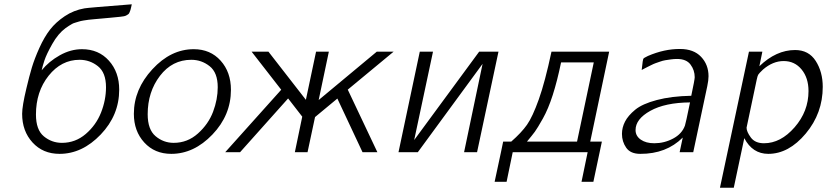

<svg xmlns="http://www.w3.org/2000/svg" viewBox="-20 -715 3885 902"><path d="M84 -180.2Q84 -216.3 104 -299.8Q117.2 -356 129.6 -397.5Q142.1 -439 165 -490Q188 -541 215.1 -575.9Q242.2 -610.8 284.2 -638.9Q326.2 -667 377 -675.8Q392.1 -678.7 599.1 -694.8Q598.1 -691.9 596.2 -681.4Q594.2 -670.9 593 -668.5Q591.8 -666 589.4 -658.9Q586.9 -651.9 584 -649.4Q581.1 -647 575.4 -643.6Q569.8 -640.1 562.5 -638.7Q555.2 -637.2 544.9 -636.2Q526.9 -634.3 498 -631.6Q469.2 -628.9 457.5 -627.9Q445.8 -627 424.8 -625Q403.8 -623 395.5 -622.1Q387.2 -621.1 372.6 -618.7Q357.9 -616.2 351.6 -614Q345.2 -611.8 334.7 -608.9Q324.2 -606 317.6 -602.1Q311 -598.1 303.5 -593.5Q295.9 -588.9 288.1 -583Q252.9 -557.1 225.6 -508.5Q198.2 -460 188.7 -430.9Q179.2 -401.9 175.8 -384.8Q210 -426.8 261 -455.3Q312 -483.9 365.2 -483.9Q443.4 -483.9 491.7 -429.9Q540 -376 540 -293.9Q540 -173.8 453.1 -83Q366.2 7.8 259.8 7.8Q181.6 7.8 132.8 -45.7Q84 -99.1 84 -180.2ZM148.9 -176.8Q148.9 -105 186 -74.5Q223.1 -43.9 271 -43.9Q334 -43.9 382.6 -85.4Q431.2 -127 454.6 -186Q478 -245.1 478 -305.2Q478 -374 439.9 -404.1Q401.9 -434.1 354 -434.1Q268.1 -434.1 208.5 -359.4Q148.9 -284.7 148.9 -176.8Z M608.9 -180.2Q608.9 -295.4 695.8 -389.6Q782.7 -483.9 890.1 -483.9Q968.3 -483.9 1016.6 -429.9Q1064.9 -376 1064.9 -293Q1064.9 -173.8 978 -83Q891.1 7.8 784.7 7.8Q706.5 7.8 657.7 -45.7Q608.9 -99.1 608.9 -180.2ZM673.8 -178.2Q673.8 -106.4 710.9 -75.2Q748 -43.9 795.9 -43.9Q860.8 -43.9 909.9 -87.9Q959 -131.8 981 -189.9Q1002.9 -248 1002.9 -305.2Q1002.9 -374 964.8 -404.1Q926.8 -434.1 878.9 -434.1Q789.1 -434.1 731.4 -358.6Q673.8 -283.2 673.8 -178.2Z M1038.1 0 1300.8 -293V-293.9L1162.1 -472.2H1241.2L1417 -246.1L1464.8 -472.2H1524.9L1477.1 -245.1L1750 -472.2H1829.1L1613.8 -293.9L1752.9 0H1683.1L1564.9 -252L1460 -165L1424.8 0H1365.2L1399.9 -167L1334 -252H1333L1107.9 0Z M1852.1 0 1952.1 -472.2H2014.2L1925.8 -57.1L2231 -472.2H2321.8L2221.2 0H2160.2L2247.1 -415L1942.9 0Z M2303.7 139.2 2333.5 0 2343.8 -49.8H2381.8Q2429.7 -91.8 2455.8 -128.9Q2481.9 -166 2511.2 -248Q2540.5 -330.1 2570.8 -472.2H2841.8L2752.9 -49.8H2807.6L2767.6 139.2H2711.9L2740.7 0H2388.7L2359.9 139.2ZM2455.6 -49.8H2690.9L2769.5 -421.9H2616.7L2615.7 -420.9Q2597.7 -334 2576.7 -268.6Q2555.7 -203.1 2530.3 -158Q2504.9 -112.8 2492.7 -96.2Q2480.5 -79.6 2455.6 -49.8Z M2901.9 -85.9Q2901.9 -115.7 2916.3 -143.8Q2930.7 -171.9 2964.1 -199.5Q2997.6 -227.1 3065.7 -245.1Q3133.8 -263.2 3227.5 -265.1Q3243.7 -341.3 3243.7 -352.1Q3243.7 -385.3 3224.1 -411.6Q3204.6 -438 3160.6 -438Q3146.5 -438 3132.1 -436Q3117.7 -434.1 3105.7 -432.1Q3093.8 -430.2 3080.8 -425.5Q3067.9 -420.9 3059.3 -418Q3050.8 -415 3038.8 -408.9Q3026.9 -402.8 3021.7 -400.4Q3016.6 -397.9 3006.6 -392.6Q2996.6 -387.2 2994.6 -386.2Q2995.6 -392.1 2996.6 -402.8Q2999.5 -431.6 3001.7 -437.3Q3003.9 -442.9 3013.7 -446.8Q3019.5 -449.7 3023.9 -452.1Q3101.1 -485.4 3174.8 -484.9Q3238.8 -484.9 3273.7 -448Q3308.6 -411.1 3308.6 -356.9Q3308.6 -337.9 3302.7 -310.1L3236.8 0H3172.9L3187.5 -68.8Q3110.4 8.3 2987.8 7.8Q2941.9 7.8 2921.9 -21Q2901.9 -49.8 2901.9 -85.9ZM2965.8 -104Q2965.8 -76.2 2990.2 -59.1Q3014.6 -42 3053.7 -42Q3100.6 -42 3142.1 -64Q3183.6 -85.9 3197.8 -125Q3200.7 -131.8 3221.7 -233.9Q3104.5 -232.9 3035.2 -194.3Q2965.8 -155.8 2965.8 -104Z M3362.3 167 3498.5 -472.2H3561.5L3547.4 -403.8Q3626.5 -480 3715.3 -480Q3779.3 -480 3812.3 -428.5Q3845.2 -377 3845.2 -307.1Q3845.2 -183.1 3765.4 -87.6Q3685.5 7.8 3589.4 7.8Q3515.1 7.8 3476.6 -65.9L3427.2 167ZM3487.3 -115.2Q3487.3 -96.2 3507.3 -69.1Q3527.3 -42 3569.3 -42Q3647.5 -42 3712.9 -116.9Q3778.3 -191.9 3778.3 -287.1Q3778.3 -349.1 3745.8 -388.7Q3713.4 -428.2 3661.6 -428.2Q3610.8 -428.2 3564.5 -388.2Q3545.4 -370.1 3542 -364Q3538.6 -357.9 3535.2 -341.8Q3487.3 -116.2 3487.3 -115.2Z"/></svg>

Font: CMU Bright
Style: Oblique
Weight: 500
Italic angle: -12°
Version: Version 0.7.0